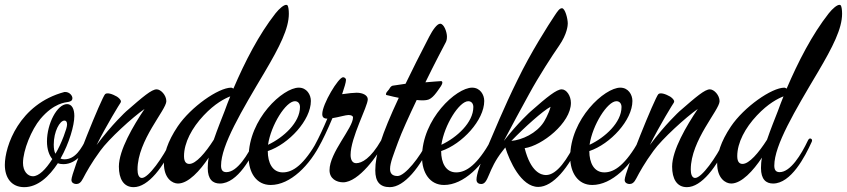

<svg xmlns="http://www.w3.org/2000/svg" viewBox="-59 -749 3498 793"><path d="M314 -171C315 -173 316 -177 316 -179C316 -183 312 -186 308 -186C304 -186 301 -182 298 -176C277 -136 253 -91 207 -91C201 -91 196 -92 191 -94C227 -158 248 -231 248 -270C248 -299 238 -319 218 -319C177 -319 135 -238 135 -165C135 -132 144 -108 157 -92C130 -49 101 -21 77 -21C55 -21 36 -42 36 -76C36 -128 71 -214 108 -258C164 -324 212 -326 223 -328C234 -330 240 -334 240 -344C240 -354 228 -369 211 -369H207C20 -319 -39 -145 -39 -68C-39 -14 -11 24 41 24C97 24 144 -20 180 -75C187 -72 195 -71 203 -71C261 -71 298 -132 314 -171ZM163 -152C163 -206 188 -251 207 -251C214 -251 218 -246 218 -235C218 -226 213 -210 204 -186C194 -160 183 -136 170 -114C165 -123 163 -136 163 -152Z M663 -162C664 -164 665 -167 665 -169C665 -175 660 -177 657 -177C654 -177 651 -175 648 -169C614 -98 554 -14 527 -14C514 -14 509 -30 509 -49C509 -170 628 -295 628 -331C628 -356 605 -380 588 -380C567 -380 532 -350 462 -289C462 -289 403 -235 340 -150C382 -234 436 -321 439 -325C440 -327 441 -330 440 -333C438 -338 433 -344 424 -350C405 -361 383 -368 375 -360C361 -346 236 -38 236 -6C236 7 248 11 256 11C266 11 275 6 284 -12C297 -37 319 -77 355 -126C390 -175 489 -265 538 -299C491 -229 432 -129 432 -61C432 -11 451 24 493 24C553 24 617 -59 663 -162Z M1129 -726C1128 -728 1126 -729 1123 -729C1113 -729 1095 -714 1079 -694C1010 -606 953 -495 905 -383C902 -385 898 -387 896 -387C843 -387 729 -307 675 -227C632 -163 618 -112 618 -74C618 -12 653 9 676 9C719 9 767 -44 803 -98C800 -83 799 -68 799 -55C799 -8 820 9 849 9C923 9 981 -102 1008 -162C1009 -164 1010 -167 1010 -169C1010 -174 1006 -177 1002 -177C999 -177 996 -175 993 -169C965 -110 921 -38 876 -38C859 -38 854 -49 854 -65C854 -149 939 -291 1034 -451C1096 -556 1134 -631 1134 -692C1134 -708 1132 -721 1129 -726ZM869 -291C857 -260 839 -216 824 -172C789 -117 750 -72 723 -72C712 -72 701 -78 701 -104C701 -160 734 -221 782 -272C829 -322 869 -342 892 -351C884 -331 876 -311 869 -291Z M1268 -162C1269 -164 1270 -167 1270 -169C1270 -174 1266 -177 1262 -177C1259 -177 1256 -174 1253 -169C1197 -70 1152 -37 1109 -37C1066 -37 1047 -77 1047 -125C1134 -154 1225 -253 1225 -332C1225 -358 1208 -387 1175 -387C1110 -387 968 -258 968 -100C968 -36 1000 15 1059 15C1140 15 1221 -66 1268 -162ZM1159 -331C1173 -331 1180 -320 1180 -307C1180 -243 1112 -181 1048 -151C1060 -233 1122 -331 1159 -331Z M1530 -162C1531 -164 1532 -167 1532 -169C1532 -174 1528 -177 1524 -177C1521 -177 1518 -175 1515 -169C1472 -94 1435 -75 1412 -75C1396 -75 1389 -90 1389 -109C1389 -181 1460 -309 1460 -339C1460 -355 1440 -366 1414 -366C1403 -366 1381 -364 1354 -360C1363 -387 1370 -409 1370 -419C1370 -426 1363 -430 1358 -430C1339 -430 1272 -319 1272 -278C1272 -265 1278 -259 1293 -259C1277 -221 1260 -184 1241 -149C1239 -145 1238 -140 1238 -137C1238 -134 1241 -131 1245 -131C1250 -131 1253 -134 1258 -143C1272 -167 1294 -213 1314 -261C1340 -265 1369 -274 1380 -274C1392 -274 1399 -270 1399 -264C1399 -220 1302 -119 1302 -46C1302 -11 1331 4 1358 4C1423 4 1503 -110 1530 -162Z M1782 -574C1785 -580 1787 -586 1787 -598C1787 -616 1775 -651 1759 -651C1746 -651 1728 -625 1714 -598C1675 -523 1643 -459 1616 -403C1588 -399 1567 -396 1562 -395C1555 -393 1550 -384 1547 -379C1540 -371 1535 -366 1535 -359C1535 -356 1540 -356 1548 -354C1559 -351 1573 -348 1588 -345C1516 -191 1491 -110 1491 -45C1491 0 1509 24 1551 24C1611 24 1677 -59 1724 -162C1725 -164 1726 -167 1726 -169C1726 -174 1722 -177 1718 -177C1714 -177 1712 -175 1709 -169C1675 -98 1613 -22 1583 -22C1560 -22 1552 -34 1552 -51C1552 -77 1567 -112 1585 -162C1600 -203 1630 -269 1662 -336C1679 -334 1694 -334 1704 -336C1727 -339 1746 -370 1762 -393C1764 -396 1768 -403 1768 -408C1768 -411 1766 -414 1763 -414C1753 -414 1727 -411 1698 -409C1737 -489 1773 -557 1782 -574Z M1984 -162C1985 -164 1986 -167 1986 -169C1986 -174 1982 -177 1978 -177C1975 -177 1972 -174 1969 -169C1913 -70 1868 -37 1825 -37C1782 -37 1763 -77 1763 -125C1850 -154 1941 -253 1941 -332C1941 -358 1924 -387 1891 -387C1826 -387 1684 -258 1684 -100C1684 -36 1716 15 1775 15C1856 15 1937 -66 1984 -162ZM1875 -331C1889 -331 1896 -320 1896 -307C1896 -243 1828 -181 1764 -151C1776 -233 1838 -331 1875 -331Z M2337 -162C2338 -164 2339 -167 2339 -169C2339 -174 2335 -177 2331 -177C2327 -177 2325 -175 2322 -169C2285 -91 2241 -26 2196 -26C2176 -26 2133 -38 2108 -137C2179 -147 2299 -241 2299 -324C2299 -353 2281 -380 2261 -380C2240 -380 2202 -350 2133 -289C2133 -289 2082 -244 2022 -167C2053 -226 2095 -304 2126 -360C2168 -437 2221 -518 2250 -560C2284 -609 2286 -645 2286 -652C2286 -672 2275 -715 2262 -715C2252 -715 2244 -703 2232 -685C2206 -646 2133 -532 2078 -418C2022 -305 1978 -196 1951 -134C1924 -73 1909 -28 1909 -7C1909 8 1921 11 1929 11C1960 10 1955 -48 2017 -126C2020 -130 2024 -135 2028 -140C2045 -85 2093 23 2164 23C2225 23 2291 -57 2337 -162ZM2215 -308C2207 -277 2187 -245 2187 -245C2157 -198 2097 -171 2053 -167C2106 -222 2184 -292 2215 -308Z M2596 -162C2597 -164 2598 -167 2598 -169C2598 -174 2594 -177 2590 -177C2587 -177 2584 -174 2581 -169C2525 -70 2480 -37 2437 -37C2394 -37 2375 -77 2375 -125C2462 -154 2553 -253 2553 -332C2553 -358 2536 -387 2503 -387C2438 -387 2296 -258 2296 -100C2296 -36 2328 15 2387 15C2468 15 2549 -66 2596 -162ZM2487 -331C2501 -331 2508 -320 2508 -307C2508 -243 2440 -181 2376 -151C2388 -233 2450 -331 2487 -331Z M2948 -162C2949 -164 2950 -167 2950 -169C2950 -175 2945 -177 2942 -177C2939 -177 2936 -175 2933 -169C2899 -98 2839 -14 2812 -14C2799 -14 2794 -30 2794 -49C2794 -170 2913 -295 2913 -331C2913 -356 2890 -380 2873 -380C2852 -380 2817 -350 2747 -289C2747 -289 2688 -235 2625 -150C2667 -234 2721 -321 2724 -325C2725 -327 2726 -330 2725 -333C2723 -338 2718 -344 2709 -350C2690 -361 2668 -368 2660 -360C2646 -346 2521 -38 2521 -6C2521 7 2533 11 2541 11C2551 11 2560 6 2569 -12C2582 -37 2604 -77 2640 -126C2675 -175 2774 -265 2823 -299C2776 -229 2717 -129 2717 -61C2717 -11 2736 24 2778 24C2838 24 2902 -59 2948 -162Z M3414 -726C3413 -728 3411 -729 3408 -729C3398 -729 3380 -714 3364 -694C3295 -606 3238 -495 3190 -383C3187 -385 3183 -387 3181 -387C3128 -387 3014 -307 2960 -227C2917 -163 2903 -112 2903 -74C2903 -12 2938 9 2961 9C3004 9 3052 -44 3088 -98C3085 -83 3084 -68 3084 -55C3084 -8 3105 9 3134 9C3208 9 3266 -102 3293 -162C3294 -164 3295 -167 3295 -169C3295 -174 3291 -177 3287 -177C3284 -177 3281 -175 3278 -169C3250 -110 3206 -38 3161 -38C3144 -38 3139 -49 3139 -65C3139 -149 3224 -291 3319 -451C3381 -556 3419 -631 3419 -692C3419 -708 3417 -721 3414 -726ZM3154 -291C3142 -260 3124 -216 3109 -172C3074 -117 3035 -72 3008 -72C2997 -72 2986 -78 2986 -104C2986 -160 3019 -221 3067 -272C3114 -322 3154 -342 3177 -351C3169 -331 3161 -311 3154 -291Z"/></svg>

Font: Mervale Script
Style: Regular
Weight: 400
Designer: Astigmatic (AOETI)
Foundry: Astigmatic (AOETI)
Version: Version 1.000